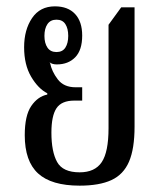

<svg xmlns="http://www.w3.org/2000/svg" viewBox="-20 -575 510 605"><path d="M231 10Q142 10 100 -28.5Q58 -67 58 -149Q58 -211 78.5 -241Q99 -271 129 -277V-281Q100 -296 78 -333.5Q56 -371 56 -426Q56 -481 81 -518Q106 -555 153 -555Q194 -555 216.5 -531Q239 -507 239 -463Q239 -417 217 -394.5Q195 -372 159 -372Q144 -372 136 -379L138 -376Q143 -350 162 -325Q181 -300 218 -300H239V-258H214Q174 -258 158 -234Q142 -210 142 -157Q142 -97 160 -64.5Q178 -32 231 -32Q279 -32 300.5 -64Q322 -96 322 -171V-497L362 -552H404V-176Q404 -106 386.5 -65.5Q369 -25 331 -7.5Q293 10 231 10ZM158 -411Q177 -411 186 -425Q195 -439 195 -462Q195 -485 186 -499Q177 -513 158 -513Q139 -513 129.5 -499Q120 -485 120 -462Q120 -439 129.5 -425Q139 -411 158 -411Z"/></svg>

Font: Noto Serif Thai ExtraCondensed
Style: Regular
Weight: 400
Width: 2
Designer: Monotype Design Team
Foundry: Monotype Imaging Inc.
Version: Version 2.002; ttfautohint (v1.8.4.7-5d5b)